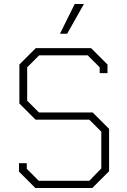

<svg xmlns="http://www.w3.org/2000/svg" viewBox="-20 -941 636 961"><path d="M75 -82V-124H114V-96L174 -36H427L487 -98V-282L427 -342H158L77 -423V-618L159 -700H436L518 -618V-575H479V-604L419 -664H176L116 -604V-437L175 -378H444L526 -296V-84L442 0H157ZM354 -921H400L316 -772H280Z"/></svg>

Font: Chakra Petch ExtraLight
Style: Regular
Weight: 275
Designer: Katatrad Aksorn Co.,Ltd.
Foundry: Cadson Demak Co.,Ltd.
Version: Version 1.000; ttfautohint (v1.6)